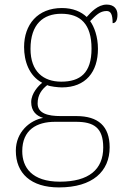

<svg xmlns="http://www.w3.org/2000/svg" viewBox="-20 -577 550 837"><path d="M237 240C384 240 458 170 458 65C458 -27 408 -71 313 -71H244C190 -71 144 -82 144 -126C144 -164 163 -188 186 -206C196 -200 234 -196 250 -196C354 -196 407 -264 407 -364C407 -417 391 -460 373 -485C398 -510 415 -529 445 -529C463 -529 471 -514 471 -476C485 -476 492 -490 492 -513C492 -537 478 -557 445 -557C406 -557 376 -523 358 -503C334 -526 298 -542 250 -542C144 -542 85 -470 85 -372C85 -311 106 -247 164 -216C148 -204 116 -170 116 -132C116 -93 138 -72 168 -63C111 -53 49 -2 49 80C49 179 115 240 237 240ZM247 -221C169 -221 113 -265 113 -364C113 -472 169 -517 247 -517C331 -517 379 -472 379 -365C379 -258 329 -221 247 -221ZM241 215C118 215 77 152 77 82C77 -11 140 -46 220 -46H311C388 -46 430 -21 430 66C430 162 367 215 241 215Z"/></svg>

Font: Noto Serif Gurmukhi Thin
Style: Regular
Weight: 100
Designer: Vaibhav Singh and the Monotype Design Team
Foundry: Monotype Imaging Inc.
Version: Version 2.004